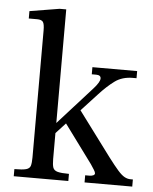

<svg xmlns="http://www.w3.org/2000/svg" viewBox="-51 -735 620 778"><g transform="rotate(5 259.0 -346.0)"><path d="M34 0V-29Q67 -29 81.5 -33Q96 -37 99.5 -48.5Q103 -60 103 -83V-599Q103 -625 97 -633.5Q91 -642 73 -642H39V-672L160 -692H187V-83Q187 -60 191 -48.5Q195 -37 210 -33Q225 -29 256 -29V0ZM322 0V-29H338Q349 -29 355 -32Q361 -35 361 -40Q361 -45 355 -54.5Q349 -64 341 -76L218 -243L268 -306L414 -110Q439 -77 454.5 -59.5Q470 -42 482 -35.5Q494 -29 506 -29H516V0ZM152 -151V-191L326 -384Q350 -411 350 -425Q350 -439 331 -439H313V-468H495V-439H480Q437 -439 407 -417Q377 -395 345 -360Z"/></g></svg>

Font: Frank Ruhl Libre
Style: Regular
Weight: 400
Designer: Yanek Iontef
Foundry: Fontef
Version: Version 6.004